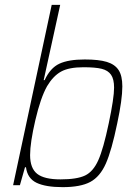

<svg xmlns="http://www.w3.org/2000/svg" viewBox="-20 -763 567 791"><path d="M87 -74H83L62 0H34L193 -743H228L160 -433H164Q187 -483 224.5 -500.5Q262 -518 329 -518Q387 -518 420 -508Q453 -498 468.5 -474.5Q484 -451 484 -407Q484 -353 463 -255Q440 -143 416 -89Q392 -35 352 -13.5Q312 8 238 8Q168 8 130.5 -10Q93 -28 87 -74ZM428 -255Q450 -359 450 -402Q450 -437 437.5 -455Q425 -473 399 -479.5Q373 -486 324 -486Q264 -486 231.5 -468Q199 -450 174 -408Q147 -360 125.5 -267.5Q104 -175 104 -124Q104 -70 133 -47Q162 -24 229 -24Q297 -24 330.5 -40Q364 -56 385 -103Q406 -150 428 -255Z"/></svg>

Font: Saira Semi Condensed Thin
Style: Italic
Weight: 100
Width: 4
Italic angle: -12°
Designer: Hector Gatti with collaboration of the Omnibus-Type team
Foundry: Omnibus-Type
Version: Version 1.001; ttfautohint (v1.8)